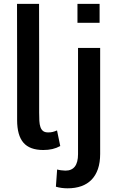

<svg xmlns="http://www.w3.org/2000/svg" viewBox="-20 -782 618 1015"><path d="M506.5 -661.5H389.5V-761.5H506.5ZM337.5 213.5Q303.5 213.5 275.5 205L282 114Q290.5 116.5 303.2 118.2Q316 120 326 120Q392.5 120 392.5 33V-528.5H509.5V31.5Q509.5 77 497.8 111.2Q486 145.5 463.8 168.2Q441.5 191 409.8 202.2Q378 213.5 337.5 213.5ZM209 11Q137 11 103.8 -27.8Q70.5 -66.5 70.5 -147V-161.5Q70.5 -182.5 70.5 -204V-213.5Q70.5 -218 70.5 -223V-232.5Q70.5 -237 70.5 -242V-251.5Q70.5 -256 70.5 -261V-270.5Q70.5 -275 70.5 -280V-289.5Q70.5 -294 70.5 -299V-454.5Q70 -607 70 -761.5H186.5Q186.5 -617 187 -474.5V-465.5Q187 -461.5 187 -457V-443.5Q187 -432.5 187 -421.5V-399.5Q187 -393 187 -386.5V-377.5Q187 -373 187 -368.5V-342Q187 -331 187 -320V-311Q187 -306.5 187 -302V-186.5Q187 -162.5 188 -143.2Q189 -124 193.8 -110.2Q198.5 -96.5 208 -89.2Q217.5 -82 234.5 -82Q248.5 -82 258.5 -84.5Q268.5 -87 281.5 -92.5L298.5 -10Q278.5 1 256.8 6Q235 11 209 11Z"/></svg>

Font: Roberto Sans Medium
Style: Regular
Weight: 500
Designer: Google (font) & Cristiano Sobral (main changes)
Version: Version 1.000;October 12, 2021;FontCreator 14.0.0.2814 64-bi